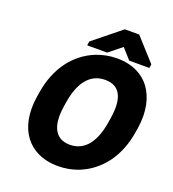

<svg xmlns="http://www.w3.org/2000/svg" viewBox="-160 -1023 1042 1155"><g transform="rotate(20 361.5 -445.5)"><path d="M82 -340C65 -232 84 -144 129 -85C170 -30 241 10 342 10C389 10 431 2 473 -14C599 -65 686 -178 712 -340L717 -370C734 -479 713 -566 669 -626C628 -681 559 -721 457 -721C410 -721 367 -712 325 -696C199 -645 113 -531 87 -370ZM260 -733H388L470 -799L529 -733H658L662 -757L532 -901H440L264 -759ZM254 -340 259 -371C278 -489 331 -575 434 -575C538 -575 562 -489 543 -371L538 -340C519 -222 468 -135 365 -135C342 -135 323 -140 307 -148C254 -177 239 -247 254 -340Z"/></g></svg>

Font: Asimov Pro
Style: UltObl
Weight: 900
Designer: Google
Version: Version 2.000980; 2014